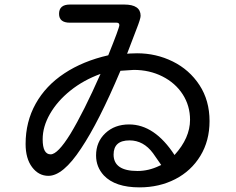

<svg xmlns="http://www.w3.org/2000/svg" viewBox="-20 -768 1040 846"><path d="M437.5 4.9Q403.3 -32.2 403.3 -83Q403.3 -142.6 444.3 -181.2Q485.4 -219.7 548.8 -219.7Q661.1 -219.7 749 -85Q817.4 -160.2 817.4 -240.2Q817.4 -301.8 785.2 -352.1Q752.9 -402.3 695.8 -431.2Q638.7 -460 569.3 -460L510.7 -456.1Q415 -229.5 336.9 -113.3Q257.8 6.8 193.4 6.8Q150.4 6.8 121.6 -31.2Q92.8 -69.3 92.8 -133.8Q92.8 -231.4 137.2 -311Q181.6 -390.6 263.7 -444.8Q345.7 -499 457 -524.4Q505.9 -645.5 505.9 -657.2Q505.9 -668 494.1 -668H288.1Q240.2 -668 240.2 -707Q240.2 -748 288.1 -748H527.3Q599.6 -748 599.6 -698.2Q599.6 -685.5 581.1 -638.7L540 -531.2L551.8 -532.2L584 -533.2Q668 -533.2 741.2 -497.1Q814.5 -460.9 858.9 -393.1Q903.3 -325.2 903.3 -234.4Q903.3 -147.5 862.8 -81.1Q822.3 -14.6 752 21.5Q681.6 57.6 594.7 57.6Q487.3 57.6 437.5 4.9ZM290 -177.7Q348.6 -274.4 422.9 -442.4Q347.7 -415 290 -368.7Q232.4 -322.3 200.2 -266.1Q168 -210 168 -154.3Q168 -87.9 203.1 -87.9Q234.4 -87.9 290 -177.7ZM681.6 -37.1 690.4 -41 654.3 -92.8Q612.3 -149.4 550.8 -149.4Q480.5 -149.4 480.5 -86.9Q480.5 -14.6 585.9 -14.6Q634.8 -14.6 681.6 -37.1Z"/></svg>

Font: jf-openhuninn-2.1
Style: Regular
Weight: 400
Designer: [Kosugi Maru]
Designed by MOTOYA      

[Varela Round]
Joe Prince (Latin component); Avraham Cornfeld (Hebrew component)
Foundry: justfont Co., Ltd.
Version: 2.1